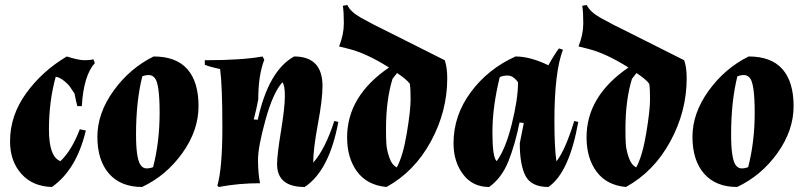

<svg xmlns="http://www.w3.org/2000/svg" viewBox="-20 -730 3202 765"><path d="M20 -167Q20 -269 83.5 -357.5Q147 -446 246 -505Q293 -490 317 -490Q341 -490 352 -494L358 -479Q313 -429 306 -307H288Q283 -326 277 -357L263 -378Q254 -393 235 -408Q216 -423 202 -424Q175 -326 175 -215Q175 -104 221 -88Q266 -131 298 -215L322 -210Q285 -54 187 15Q110 13 65 -37.5Q20 -88 20 -167Z M597 -419Q587 -431 573.5 -431Q560 -431 547 -426Q522 -326 522 -194Q522 -93 542 -70Q551 -59 564 -59Q577 -59 590 -64Q616 -165 616 -280.5Q616 -396 597 -419ZM592 -505Q682 -505 726.5 -454.5Q771 -404 771 -307Q771 -210 706.5 -120Q642 -30 546 15Q461 15 414.5 -38Q368 -91 368 -185Q368 -279 432.5 -368.5Q497 -458 592 -505Z M1265 -387Q1265 -334 1246.5 -235Q1228 -136 1228 -82Q1276 -136 1312 -248L1328 -244Q1292 -50 1194 15Q1084 15 1084 -76Q1084 -113 1099.5 -207.5Q1115 -302 1115 -347Q1115 -392 1105 -402Q1068 -361 1038 -253Q1008 -145 1008 -93.5Q1008 -42 1016 0Q931 0 852 15L846 10Q866 -59 866 -224Q866 -389 857 -455Q814 -464 796 -472V-490Q945 -490 1026 -505L1033 -492Q1009 -430 1009 -334Q1003 -300 991 -254L1007 -253Q1050 -449 1152 -505Q1265 -505 1265 -387Z M1762 -418Q1762 -286 1696.5 -166Q1631 -46 1520 15Q1443 8 1403 -46Q1363 -100 1363 -183Q1363 -347 1530 -461Q1440 -518 1367 -536L1331 -545Q1350 -592 1350 -637Q1350 -682 1346 -707L1364 -710Q1376 -683 1419.5 -658.5Q1463 -634 1539 -597L1752 -490Q1762 -462 1762 -418ZM1518 -215Q1518 -178 1519.5 -155.5Q1521 -133 1531 -103Q1541 -73 1561 -63Q1586 -109 1601 -200Q1616 -291 1616 -333.5Q1616 -376 1613 -396Q1600 -414 1562 -439L1544 -416Q1518 -332 1518 -215Z M1787 -159Q1787 -270 1856 -363Q1925 -456 2034 -505Q2092 -505 2165 -470Q2190 -515 2207 -537L2223 -532Q2189 -443 2189 -250Q2189 -141 2197 -87Q2232 -131 2268 -248L2284 -244Q2248 -42 2165 15Q2097 15 2074 -29Q2051 -73 2051 -159L2067 -240L2050 -242Q2032 -153 2005.5 -87Q1979 -21 1929 15Q1863 15 1825 -35.5Q1787 -86 1787 -159ZM1971 -422Q1942 -304 1942 -203Q1942 -102 1959 -88Q1994 -135 2019 -235Q2044 -335 2044 -402Q2025 -429 2003 -429Q1981 -429 1971 -422Z M2716 -418Q2716 -286 2650.5 -166Q2585 -46 2474 15Q2397 8 2357 -46Q2317 -100 2317 -183Q2317 -347 2484 -461Q2394 -518 2321 -536L2285 -545Q2304 -592 2304 -637Q2304 -682 2300 -707L2318 -710Q2330 -683 2373.5 -658.5Q2417 -634 2493 -597L2706 -490Q2716 -462 2716 -418ZM2472 -215Q2472 -178 2473.5 -155.5Q2475 -133 2485 -103Q2495 -73 2515 -63Q2540 -109 2555 -200Q2570 -291 2570 -333.5Q2570 -376 2567 -396Q2554 -414 2516 -439L2498 -416Q2472 -332 2472 -215Z M2968 -419Q2958 -431 2944.5 -431Q2931 -431 2918 -426Q2893 -326 2893 -194Q2893 -93 2913 -70Q2922 -59 2935 -59Q2948 -59 2961 -64Q2987 -165 2987 -280.5Q2987 -396 2968 -419ZM2963 -505Q3053 -505 3097.5 -454.5Q3142 -404 3142 -307Q3142 -210 3077.5 -120Q3013 -30 2917 15Q2832 15 2785.5 -38Q2739 -91 2739 -185Q2739 -279 2803.5 -368.5Q2868 -458 2963 -505Z"/></svg>

Font: Almendra
Style: Bold Italic
Weight: 700
Italic angle: -12°
Designer: Ana Sanfelippo
Foundry: Ana Sanfelippo
Version: Version 1.004